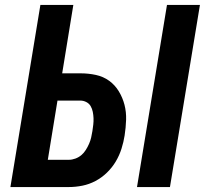

<svg xmlns="http://www.w3.org/2000/svg" viewBox="-20 -755 840 775"><path d="M533 0 654 -735H787L666 0ZM22 0 143 -735H276L231 -459H305Q337 -459 367 -452.5Q397 -446 420.5 -429Q444 -412 459.5 -386.5Q475 -361 482.5 -332Q490 -303 489 -271.5Q488 -240 483 -208Q479 -182 470.5 -155Q462 -128 447.5 -103.5Q433 -79 412 -58.5Q391 -38 365.5 -24.5Q340 -11 312.5 -5.5Q285 0 258 0ZM173 -110H258Q271 -110 284.5 -115Q298 -120 308.5 -129Q319 -138 326.5 -150Q334 -162 339.5 -174.5Q345 -187 348 -200Q351 -213 353 -226Q355 -239 356.5 -252Q358 -265 357.5 -278Q357 -291 354.5 -303.5Q352 -316 346 -326.5Q340 -337 328.5 -343Q317 -349 304 -349H212Z"/></svg>

Font: Iosevka Aile Extrabold
Style: Italic
Weight: 800
Italic angle: -9°
Designer: Belleve Invis
Foundry: Belleve Invis
Version: Version 31.1.0; ttfautohint (v1.8.4)